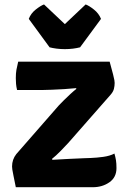

<svg xmlns="http://www.w3.org/2000/svg" viewBox="-20 -822 564 844"><path d="M238.5 -358.5Q247 -367.5 261 -381.5Q275 -395.5 290 -409.2Q305 -423 316 -431.5L314 -434.5Q291 -432 261.8 -430.2Q232.5 -428.5 207.2 -427.5Q182 -426.5 171 -426.5H55Q51.5 -441 50.5 -453.8Q49.5 -466.5 49.5 -479Q49.5 -499.5 52.2 -515.2Q55 -531 60 -551H462Q472.5 -513.5 477 -495.2Q481.5 -477 482.8 -469.5Q484 -462 484 -457.5Q484 -444.5 480.8 -431.5Q477.5 -418.5 466.5 -406L279.5 -193Q267 -179 246.2 -158Q225.5 -137 208.5 -123.5L210.5 -119.5Q245 -122 282.2 -123.5Q319.5 -125 349.5 -126.5L378 -127.5Q405.5 -128.5 434.2 -132.5Q463 -136.5 483 -147Q487.5 -131.5 489.8 -117.5Q492 -103.5 492 -83Q492 -42.5 461 -20.8Q430 1 387.5 1H49.5Q42.5 -33.5 39 -51Q35.5 -68.5 34.2 -76.5Q33 -84.5 33 -90Q33 -121 51.5 -144.5ZM198 -614 106.5 -739Q115.5 -763 137 -780Q158.5 -797 173.5 -802.5L265 -716L356.5 -802.5Q371.5 -797 393 -780Q414.5 -763 424 -739L332 -614Q318.5 -610.5 301 -608.2Q283.5 -606 265 -606Q246.5 -606 229 -608.2Q211.5 -610.5 198 -614Z"/></svg>

Font: Signika SC
Style: Bold
Weight: 700
Designer: Anna Giedryś
Foundry: Anna Giedryś
Version: Version 2.000; ttfautohint (v1.8.3) -l 8 -r 50 -G 200 -x 9 -